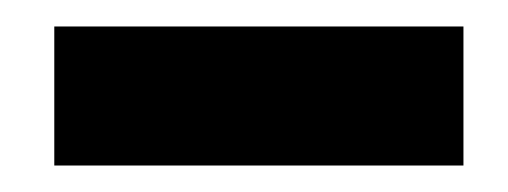

<svg xmlns="http://www.w3.org/2000/svg" viewBox="-20 -764 384 145"><path d="M21 -744H330V-639H21Z"/></svg>

Font: Montserrat arm2
Style: Bold
Weight: 700
Designer: Julieta Ulanovsky
Foundry: Julieta Ulanovsky
Version: Version 6.000